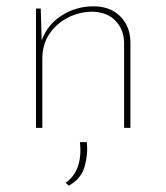

<svg xmlns="http://www.w3.org/2000/svg" viewBox="-20 -405 527 608"><path d="M109 -378 112 -277Q130 -327 175.5 -356Q221 -385 276 -385Q329 -385 360.5 -353.5Q392 -322 393 -273V0H373V-271Q372 -311 346.5 -338.5Q321 -366 274 -368Q232 -368 195.5 -349.5Q159 -331 136.5 -297.5Q114 -264 114 -219V0H94V-378ZM198 183 188 174Q216 154 227 121Q238 88 233 45H255Q259 84 248 122.5Q237 161 198 183Z"/></svg>

Font: Synthetic Thin
Style: Regular
Weight: 100
Designer: Santiago Orozco
Foundry: Typemade
Version: Version 2.000; ttfautohint (v1.8.4.7-5d5b)